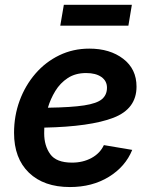

<svg xmlns="http://www.w3.org/2000/svg" viewBox="-20 -755 624 787"><path d="M266.6 11.7Q159.7 11.7 98.6 -47.1Q37.6 -106 37.6 -210.4Q37.6 -280.3 60.5 -342.5Q83.5 -404.8 125 -452.9Q166.5 -501 222.9 -528.3Q279.3 -555.7 346.2 -555.7Q430.7 -555.7 485.1 -513.9Q539.6 -472.2 539.6 -399.9Q539.6 -308.6 444.6 -272.2Q349.6 -235.8 161.6 -231.9Q161.1 -219.7 161.1 -208.5Q161.1 -157.7 186 -123Q210.9 -88.4 275.4 -88.4Q319.8 -88.4 355 -107.4Q390.1 -126.5 405.8 -160.2L522 -140.6Q494.1 -71.8 426 -30Q357.9 11.7 266.6 11.7ZM176.3 -313.5Q272.5 -314.9 325 -323Q377.4 -331.1 397.9 -348.6Q418.5 -366.2 418.5 -395.5Q418.5 -423.3 395.5 -439.5Q372.6 -455.6 333 -455.6Q289.1 -455.6 257.8 -435.1Q226.6 -414.6 206.8 -382.1Q187 -349.6 176.3 -313.5ZM520.5 -735.4 506.3 -649.9H227.1L241.7 -735.4Z"/></svg>

Font: Inter Semi Bold
Style: Italic
Weight: 600
Italic angle: -9.39999°
Designer: Rasmus Andersson
Foundry: rsms
Version: Version 4.000;git-3c8e0fc